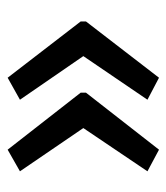

<svg xmlns="http://www.w3.org/2000/svg" viewBox="14 -522 446 515"><g transform="rotate(90 237.5 -264.0)"><path d="M37 -271 188 -467 247 -436 130 -264 247 -94 188 -61 37 -257ZM228 -271 381 -467 439 -436 323 -264 439 -94 381 -61 228 -257Z"/></g></svg>

Font: Noto Sans Devanagari Condensed
Style: Regular
Weight: 400
Width: 3
Designer: Jelle Bosma - Monotype Design Team
Foundry: Monotype Imaging Inc.
Version: Version 2.004; ttfautohint (v1.8.4.7-5d5b)